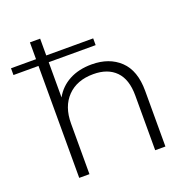

<svg xmlns="http://www.w3.org/2000/svg" viewBox="-162 -865 962 988"><g transform="rotate(-20 318.5 -371.0)"><path d="M365 -527Q461 -527 519.5 -471.5Q578 -416 578 -305V0H522V-300Q522 -388 478.5 -432.5Q435 -477 356 -477Q266 -477 214 -423.5Q162 -370 162 -277V0H106V-613H-31V-650H106V-742H162V-650H419V-613H162V-420Q190 -471 242 -499Q294 -527 365 -527Z"/></g></svg>

Font: Montserrat-Alt1 Light
Style: Regular
Weight: 300
Designer: Differentunic
Foundry: Differentunic
Version: Version 7.222